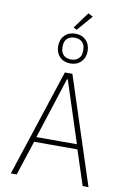

<svg xmlns="http://www.w3.org/2000/svg" viewBox="-114 -1165 828 1232"><g transform="rotate(10 300.0 -549.0)"><path d="M515 0 441 -226H159L85 0H47L276 -698H325L553 0ZM302 -658H297L168 -258H432ZM303 -981 281 -992 359 -1098 390 -1082ZM300 -761Q257 -761 230.5 -788Q204 -815 204 -858Q204 -901 230.5 -928Q257 -955 300 -955Q343 -955 369.5 -928Q396 -901 396 -858Q396 -815 369.5 -788Q343 -761 300 -761ZM300 -787Q331 -787 349 -804.5Q367 -822 367 -851V-864Q367 -894 349 -911.5Q331 -929 300 -929Q269 -929 251 -911.5Q233 -894 233 -864V-851Q233 -822 251 -804.5Q269 -787 300 -787Z"/></g></svg>

Font: IBM Plex Mono ExtLt
Style: Regular
Weight: 200
Monospace: yes
Designer: Mike Abbink, Paul van der Laan, Pieter van Rosmalen
Foundry: Bold Monday
Version: Version 2.3